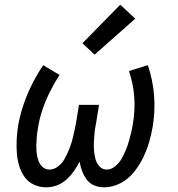

<svg xmlns="http://www.w3.org/2000/svg" viewBox="-20 -794 760 822"><path d="M177 8Q200 8 222.5 0Q245 -8 263.5 -24.5Q282 -41 296 -61Q310 -81 321 -102Q324 -81 331.5 -61.5Q339 -42 351.5 -25Q364 -8 384 0Q404 8 426 8Q461 8 494.5 -9Q528 -26 552 -55.5Q576 -85 592 -117.5Q608 -150 618 -184Q628 -218 634 -253Q645 -321 639.5 -387Q634 -453 613 -515L532 -490Q569 -383 549 -264Q546 -245 541.5 -226Q537 -207 531.5 -188Q526 -169 518 -150Q510 -131 500 -113.5Q490 -96 473 -82Q456 -68 437 -68Q418 -68 405.5 -82Q393 -96 388.5 -114Q384 -132 382.5 -150.5Q381 -169 382 -188Q383 -207 385 -226.5Q387 -246 391 -265L404 -345H318L305 -265Q301 -246 297 -226.5Q293 -207 287.5 -188Q282 -169 274 -150Q266 -131 256 -113Q246 -95 228.5 -81.5Q211 -68 192 -68Q175 -68 162.5 -79Q150 -90 144.5 -106Q139 -122 137 -139Q135 -156 135.5 -173Q136 -190 137.5 -207.5Q139 -225 142 -243Q148 -283 161 -322Q174 -361 193 -399.5Q212 -438 235 -473L165 -515Q138 -475 116.5 -432Q95 -389 80 -344Q65 -299 57 -253Q53 -225 51.5 -196.5Q50 -168 52 -140Q54 -112 61.5 -86Q69 -60 84 -38Q99 -16 124 -4Q149 8 177 8ZM385 -560 559 -714 495 -774 333 -609Z"/></svg>

Font: Iosevka Sparkle Oblique
Style: Regular
Weight: 400
Italic angle: -9°
Designer: Belleve Invis
Foundry: Belleve Invis
Version: Version 4.5.0; ttfautohint (v1.8.3)